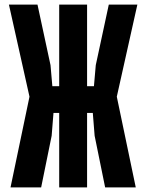

<svg xmlns="http://www.w3.org/2000/svg" viewBox="-20 -820 640 840"><path d="M440 0 394 -226 386 -326H353V-443H391L399 -535L456 -800H581L491 -397L574 0ZM26 0 109 -397 19 -800H144L201 -535L209 -443H247V-326H214L206 -226L160 0ZM239 0V-800H361V0Z"/></svg>

Font: Martian Mono Condensed SemiBold
Style: Regular
Weight: 600
Width: 3
Designer: Roman Shamin
Foundry: Evil Martians
Version: Version 1.000